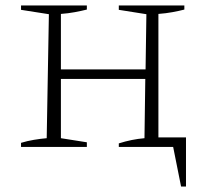

<svg xmlns="http://www.w3.org/2000/svg" viewBox="-20 -538 760 703"><path d="M57 0V-15Q80 -22 104 -26Q128 -30 151 -32L159 -486L57 -502V-518H298V-503Q278 -498 254 -493.5Q230 -489 203 -487V-284H513L516 -486L415 -502V-518H655V-503Q636 -498 611.5 -493.5Q587 -489 560 -487V-35H661V145H643L614 0H415V-13Q462 -28 509 -32L512 -249H203V-32L298 -17V0Z"/></svg>

Font: Piazzolla SC ExtraLight
Style: Regular
Weight: 200
Designer: Juan Pablo del Peral
Foundry: Huerta Tipografica
Version: Version 1.330